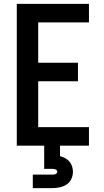

<svg xmlns="http://www.w3.org/2000/svg" viewBox="-20 -755 540 995"><path d="M67 0V-735H441V-639H178V-430H384V-334H178V-96H441V0ZM150 220V150H250Q254 150 258.5 149.5Q263 149 267 147.5Q271 146 274 142.5Q277 139 277 135Q277 131 274 127.5Q271 124 267 122.5Q263 121 258.5 120.5Q254 120 250 120H209V0H291V54Q305 58 317.5 64.5Q330 71 339.5 82Q349 93 353.5 107Q358 121 358 135Q358 155 349.5 173Q341 191 324.5 201.5Q308 212 288.5 216Q269 220 250 220Z"/></svg>

Font: Zed Mono
Style: Bold
Weight: 700
Monospace: yes
Designer: Belleve Invis
Foundry: Belleve Invis
Version: Version 1.0.0; ttfautohint (v1.8.4)